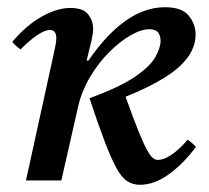

<svg xmlns="http://www.w3.org/2000/svg" viewBox="-20 -500 579 532"><path d="M368 12Q348 12 332.5 2Q317 -8 302.5 -34.5Q288 -61 270 -108Q252 -155 228 -228Q311 -258 353.5 -287Q396 -316 410.5 -342Q425 -368 425 -387Q425 -401 418 -410Q411 -419 394 -419Q371 -419 341.5 -402Q312 -385 282.5 -355.5Q253 -326 230 -287.5Q207 -249 197 -207L195 -198L150 0H52L128 -347Q132 -364 134 -375.5Q136 -387 136 -394Q136 -417 118 -417Q104 -417 81.5 -401.5Q59 -386 37 -363Q30 -368 24.5 -373Q19 -378 14 -384Q54 -431 96.5 -454.5Q139 -478 175 -478Q210 -478 224 -460.5Q238 -443 238 -420Q238 -407 233.5 -387.5Q229 -368 220 -332H225Q274 -404 327.5 -442Q381 -480 437 -480Q484 -480 503 -456.5Q522 -433 522 -404Q522 -356 476 -314.5Q430 -273 328 -232Q350 -170 364.5 -134.5Q379 -99 388.5 -82.5Q398 -66 404.5 -61.5Q411 -57 417 -57Q435 -57 457 -72.5Q479 -88 500 -113Q513 -104 523 -93Q487 -45 447 -16.5Q407 12 368 12Z"/></svg>

Font: Castoro
Style: Italic
Weight: 400
Italic angle: -11°
Designer: John Hudson with Paul Hanslow, assisted by Kaja Sojewska.
Foundry: Tiro Typeworks Ltd.
Version: Version 2.04